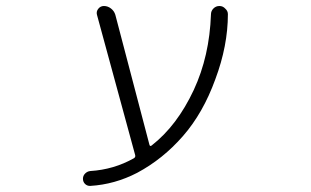

<svg xmlns="http://www.w3.org/2000/svg" viewBox="-20 -565 1040 643"><path d="M480.5 -80.1Q482.4 -73.2 488.3 -78.1Q573.2 -144.5 628.9 -263.7Q681.6 -377 686.5 -516.6Q686.5 -528.3 694.8 -536.6Q703.1 -544.9 714.8 -544.9Q726.6 -544.9 734.4 -536.1Q743.2 -528.3 743.2 -517.6Q743.2 -412.1 701.2 -299.8Q660.2 -186.5 592.8 -109.4Q525.4 -32.2 439.5 13.7Q364.3 52.7 282.2 57.6Q282.2 57.6 281.2 57.6Q271.5 57.6 264.6 50.8Q257.8 43.9 257.8 33.7Q257.8 23.4 265.1 16.1Q272.5 8.8 282.2 7.8Q361.3 2.9 428.7 -35.2Q434.6 -39.1 432.6 -45.9L304.7 -515.6Q301.8 -526.4 309.1 -535.6Q316.4 -544.9 328.1 -544.9Q340.8 -544.9 351.6 -536.6Q362.3 -528.3 366.2 -515.6Z"/></svg>

Font: Rounded Mgen+ 2m light
Style: Regular
Weight: 200
Designer: [Source Han Sans]
Ryoko NISHIZUKA  (kana & ideographs); Paul D. Hunt (Latin, Greek & Cyrillic); Wenlong ZHANG  (bopomofo
Version: Version 1.059.20150602